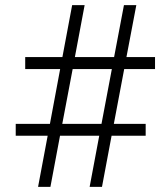

<svg xmlns="http://www.w3.org/2000/svg" viewBox="-20 -731 626 751"><path d="M128.9 0 166.5 -200.2H41.5V-246.6H175.3L215.3 -460.9H78.6V-507.8H224.1L262.2 -710.9H311L272.9 -507.8H426.3L464.8 -710.9H513.2L474.6 -507.8H586.4V-460.9H465.8L425.3 -246.6H549.8V-200.2H416.5L378.9 0H330.6L368.2 -200.2H214.8L177.2 0ZM223.6 -246.6H377L417.5 -460.9H264.2Z"/></svg>

Font: Vazirmatn FD ExtraLight
Style: Regular
Weight: 200
Designer: Saber Rastikerdar
Foundry: Saber Rastikerdar
Version: Version 33.003